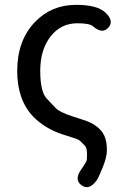

<svg xmlns="http://www.w3.org/2000/svg" viewBox="-20 -577 522 792"><path d="M378 168Q347 210 316 187Q285 164 315 122Q324 110 336 89Q339 84 339 62Q339 33 331 25Q323 17 314 7.5Q305 -2 284 -8Q259 -16 234 -24Q164 -48 117 -96Q51 -165 51 -284Q51 -410 124 -486Q192 -557 294 -557Q380 -557 414 -526Q452 -491 427 -463Q402 -435 363 -469Q349 -481 299 -481Q231 -481 188.5 -426.5Q146 -372 146 -284.5Q146 -197 174 -169Q192 -150 210 -131Q225 -115 276 -98Q300 -90 325 -82Q368 -69 394.5 -41Q421 -13 421 42Q421 71 403.5 114Q386 157 378 168Z"/></svg>

Font: Resource Han Rounded KR
Style: Regular
Weight: 400
Designer: Cyano Hao (round all glyphs); Ryoko NISHIZUKA 西塚涼子 (kana, bopomofo & ideographs); Paul D. Hunt (Latin, Greek & Cyrillic)
Foundry: Cyano Hao
Version: 0.990